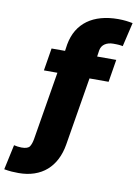

<svg xmlns="http://www.w3.org/2000/svg" viewBox="-128 -826 782 1096"><g transform="rotate(10 262.5 -278.0)"><path d="M-25.6 197.4 5.7 52.6Q14.9 54.7 26.8 56.5Q38.7 58.2 49.7 58.2Q87 58.2 97.3 41.5Q107.6 24.9 112.2 -2.8L177.6 -397.7H99.4L120.7 -528.4H198.9L204.5 -566.8Q213.1 -614.3 234.7 -650.4Q256.4 -686.4 290 -710.8Q323.5 -735.1 368.3 -747.5Q413 -759.9 467.3 -759.9Q480.1 -759.9 490.9 -759.2Q501.8 -758.5 511.7 -757.5Q521.7 -756.4 531.2 -754.8Q540.8 -753.2 551.1 -751.4L518.5 -612.2Q513.1 -613.3 507.6 -614.2Q502.1 -615.1 495.7 -615.6Q489.3 -616.1 481.5 -616.3Q473.7 -616.5 463.1 -616.5Q435 -616.5 415.3 -603.9Q395.6 -591.3 390.6 -566.8L384.9 -528.4H495.7L474.4 -397.7H363.6L298.3 -2.8Q290.1 46.2 270.4 84.7Q250.7 123.2 220.3 149.9Q190 176.5 149.1 190.5Q108.3 204.5 58.2 204.5Q37.6 204.5 18.1 203.1Q-1.4 201.7 -25.6 197.4Z"/></g></svg>

Font: Inter P Black
Style: Italic
Weight: 900
Italic angle: -9.40001°
Designer: Rasmus Andersson
Foundry: rsms
Version: Version 3.018;git-588b23468